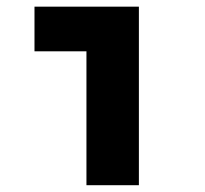

<svg xmlns="http://www.w3.org/2000/svg" viewBox="-20 -545 602 565"><path d="M234.4 0V-525.4H388.7V0ZM81.5 -394V-525.4H388.7V-394Z"/></svg>

Font: Reddit Mono ExtraBold
Style: Regular
Weight: 800
Monospace: yes
Designer: Stephen Hutchings
Foundry: Reddit
Version: Version 1.014